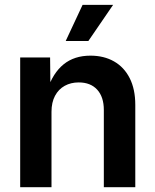

<svg xmlns="http://www.w3.org/2000/svg" viewBox="-20 -779 647 799"><path d="M194.3 -313.5V0H64V-540H188.5L189.9 -405.3H177.2Q200.2 -475.1 244.6 -511.2Q289.1 -547.4 356.4 -547.4Q412.6 -547.4 454.6 -523.4Q496.6 -499.5 519.8 -453.6Q543 -407.7 543 -342.3V0H412.1V-321.3Q412.1 -375.5 384.5 -405.8Q356.9 -436 307.6 -436Q274.9 -436 249.3 -421.9Q223.6 -407.7 209 -380.4Q194.3 -353 194.3 -313.5ZM253.4 -608.4 323.7 -758.8H450.7L347.7 -608.4Z"/></svg>

Font: V-Inter
Style: SemiBold-600
Weight: 600
Designer: Rasmus Andersson
Foundry: rsms
Version: Version 4.000;git-4146feb